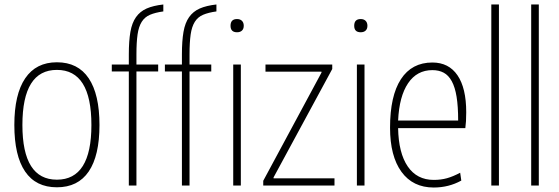

<svg xmlns="http://www.w3.org/2000/svg" viewBox="-20 -828 2497 857"><path d="M234 8Q140 8 92 -62.5Q44 -133 44 -270Q44 -407 92.5 -478.5Q141 -550 234 -550Q328 -550 376 -478.5Q424 -407 424 -270Q424 -133 376 -62.5Q328 8 234 8ZM234 -26Q388 -26 388 -270Q388 -516 234 -516Q80 -516 80 -270Q80 -26 234 -26Z M555 -509H479V-540H555V-585Q555 -645 562 -685.5Q569 -726 587 -751.5Q605 -777 634.5 -790Q664 -803 709 -808V-777Q673 -772 649.5 -762Q626 -752 612.5 -730.5Q599 -709 594 -674Q589 -639 589 -585V-540H686V-509H589V0H555ZM1038 -684Q1009 -684 1009 -713Q1009 -743 1038 -743Q1052 -743 1060 -735Q1068 -727 1068 -713Q1068 -699 1060 -691.5Q1052 -684 1038 -684ZM1021 -540H1055V0H1021ZM792 -509H716V-540H792V-585Q792 -645 799 -685.5Q806 -726 824 -751.5Q842 -777 871.5 -790Q901 -803 946 -808V-777Q910 -772 886.5 -762Q863 -752 849.5 -730.5Q836 -709 831 -674Q826 -639 826 -585V-540H923V-509H826V0H792Z M1155 -21 1415 -504V-508H1165V-540H1463V-520L1201 -36V-32H1473V0H1155Z M1590 -684Q1561 -684 1561 -713Q1561 -743 1590 -743Q1604 -743 1612 -735Q1620 -727 1620 -713Q1620 -699 1612 -691.5Q1604 -684 1590 -684ZM1573 -540H1607V0H1573Z M1916 9Q1823 9 1772 -61Q1721 -131 1721 -258Q1721 -400 1769.5 -474.5Q1818 -549 1910 -549Q1983 -549 2022 -492Q2061 -435 2061 -327Q2061 -303 2060 -287.5Q2059 -272 2057 -256H1757Q1759 -145 1800 -85Q1841 -25 1916 -25Q1948 -25 1975 -32.5Q2002 -40 2034 -57L2039 -22Q1983 9 1916 9ZM1910 -515Q1841 -515 1801.5 -456.5Q1762 -398 1757 -290H2025Q2025 -353 2018 -396Q2011 -439 1996.5 -465.5Q1982 -492 1960.5 -503.5Q1939 -515 1910 -515Z M2173 -808H2207V0H2173Z M2351 -808H2385V0H2351Z"/></svg>

Font: Encode Sans Compressed
Style: Thin
Weight: 100
Designer: Pablo Impallari, Andres Torresi
Foundry: Pablo Impallari, Andres Torresi
Version: Version 1.000; ttfautohint (v1.00) -l 8 -r 50 -G 200 -x 14 -